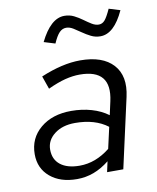

<svg xmlns="http://www.w3.org/2000/svg" viewBox="-80 -759 677 828"><g transform="rotate(-10 258.0 -344.5)"><path d="M191 7Q118 7 73.5 -30.5Q29 -68 29 -130Q29 -200 81 -243.5Q133 -287 216 -287Q263 -287 304.5 -275Q346 -263 377 -240L390 -299Q420 -435 279 -435Q249 -435 215.5 -426.5Q182 -418 139 -398L119 -455Q214 -495 292 -495Q390 -495 436 -444.5Q482 -394 462 -305L394 0H323L333 -46Q299 -19 264 -6Q229 7 191 7ZM212 -48Q282 -48 345 -98L366 -191Q311 -233 223 -233Q168 -233 133 -206Q98 -179 98 -138Q98 -95 128 -71.5Q158 -48 212 -48ZM200 -585 151 -600Q198 -696 258 -696Q281 -696 300 -686.5Q319 -677 336 -664.5Q353 -652 368.5 -642.5Q384 -633 399 -633Q414 -633 425 -645.5Q436 -658 452 -693L501 -678Q457 -582 397 -582Q375 -582 356 -591.5Q337 -601 320 -613Q303 -625 287.5 -634.5Q272 -644 257 -644Q240 -644 227 -630.5Q214 -617 200 -585Z"/></g></svg>

Font: Red Hat Text VF
Style: Italic
Weight: 400
Italic angle: -12°
Designer: Pentagram, MCKL
Foundry: Pentagram, MCKL
Version: Version 1.023